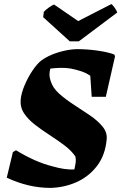

<svg xmlns="http://www.w3.org/2000/svg" viewBox="-20 -906 593 938"><path d="M227 12Q119 12 13 -38L43 -163L58 -172Q102 -145 147.5 -124.5Q193 -104 238 -93Q265 -85 292 -81Q319 -77 343 -78Q346 -89 349 -107.5Q352 -126 348 -142Q328 -171 294 -196.5Q260 -222 222 -246.5Q184 -271 150.5 -297Q117 -323 97.5 -352.5Q78 -382 81 -419Q84 -451 100 -489Q116 -527 138 -560Q160 -593 181 -610Q215 -635 264 -650Q313 -665 355 -666Q405 -666 455 -659Q505 -652 538 -640L542 -631L497 -433H428L421 -536Q401 -550 374.5 -558.5Q348 -567 326 -571Q302 -575 276.5 -574.5Q251 -574 226 -571Q217 -540 227 -512Q237 -477 269 -448.5Q301 -420 341.5 -394Q382 -368 420 -342Q458 -316 481.5 -287Q505 -258 501 -224Q494 -148 454.5 -96Q415 -44 355.5 -17Q296 10 227 12ZM321 -704 191 -822 194 -848Q204 -859 219 -869.5Q234 -880 244 -884L362 -803L524 -886Q531 -882 541 -867Q551 -852 553 -845L365 -704Z"/></svg>

Font: Albura ExtraBold
Style: Italic
Weight: 758
Italic angle: -7°
Designer: Mercedes Jáuregui
Foundry: Omnibus-Type Team
Version: Version 1.000; ttfautohint (v1.8.3)